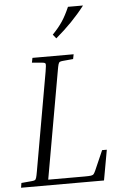

<svg xmlns="http://www.w3.org/2000/svg" viewBox="-61 -975 627 1017"><g transform="rotate(-5 252.0 -466.5)"><path d="M479 -161 450 0H9L13 -25L69 -30Q80 -31 85 -33.5Q90 -36 93 -46Q96 -56 100 -79L192 -601Q198 -636 196 -642.5Q194 -649 179 -650L124 -655L129 -680H348L343 -655L288 -650Q277 -649 272 -646.5Q267 -644 264 -634.5Q261 -625 257 -601L156 -30H349Q373 -30 383.5 -31.5Q394 -33 398.5 -39Q403 -45 408 -56L454 -161ZM264 -772 247 -793Q279 -826 299.5 -856.5Q320 -887 340 -933H420Q386 -889 347.5 -849.5Q309 -810 264 -772Z"/></g></svg>

Font: Inria Serif Light
Style: Italic
Weight: 300
Italic angle: -10°
Designer: Black Foundry Team
Foundry: Black Foundry
Version: Version 1.000; ttfautohint (v1.8.3)